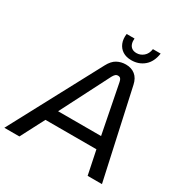

<svg xmlns="http://www.w3.org/2000/svg" viewBox="-235 -1031 1132 1184"><g transform="rotate(30 330.5 -439.0)"><path d="M-38 0 305 -642Q326 -682 354.5 -697.5Q383 -713 417 -713Q457 -713 483.5 -691.5Q510 -670 519 -628L657 0H555L520 -169H157L69 0ZM198 -254H504L436 -600Q433 -615 427 -622Q421 -629 409 -629Q398 -629 390.5 -622Q383 -615 376 -602ZM431 -752Q394 -752 369 -768Q344 -784 332.5 -812.5Q321 -841 326 -878H382Q380 -858 385 -841.5Q390 -825 403 -815.5Q416 -806 437 -806Q464 -806 486 -824.5Q508 -843 513 -878H568Q559 -816 521.5 -784Q484 -752 431 -752Z"/></g></svg>

Font: MuseoModerno
Style: Italic
Weight: 400
Italic angle: -9°
Designer: Pablo Cosgaya, Héctor Gatti, Marcela Romero, and the Authors of The MuseoModerno Project.
Foundry: Omnibus-Type Team
Version: Version 1.003